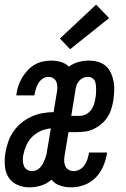

<svg xmlns="http://www.w3.org/2000/svg" viewBox="-24 -799 544 827"><path d="M102 8Q75 8 50.5 -3Q26 -14 12.5 -35.5Q-1 -57 -3 -85Q-5 -113 -1 -140Q3 -163 11 -187Q19 -211 33.5 -232Q48 -253 68 -269.5Q88 -286 111 -296.5Q134 -307 158.5 -311.5Q183 -316 207 -316L221 -402Q223 -413 223 -424.5Q223 -436 219 -446Q215 -456 205.5 -462Q196 -468 185 -468Q172 -468 160.5 -460.5Q149 -453 142 -441.5Q135 -430 131 -417.5Q127 -405 125 -392Q124 -391 124 -390Q124 -389 124 -388H46Q47 -390 47 -392Q47 -394 47 -396Q50 -414 56 -431.5Q62 -449 72 -465.5Q82 -482 95.5 -496.5Q109 -511 125.5 -520.5Q142 -530 160.5 -534Q179 -538 197 -538Q218 -538 238.5 -532Q259 -526 273 -512Q292 -526 314 -532Q336 -538 359 -538Q379 -538 398.5 -532.5Q418 -527 432 -514.5Q446 -502 454 -484Q462 -466 465.5 -447Q469 -428 468 -407.5Q467 -387 464 -366Q461 -348 455.5 -330Q450 -312 439.5 -295.5Q429 -279 414 -266Q399 -253 382 -244.5Q365 -236 346.5 -233Q328 -230 309 -230H271L254 -128Q252 -116 252.5 -104.5Q253 -93 257.5 -83Q262 -73 272 -67.5Q282 -62 294 -62Q307 -62 319.5 -69Q332 -76 340 -87.5Q348 -99 352 -111.5Q356 -124 359 -138Q359 -139 359 -140Q359 -141 359 -142H437Q437 -140 436.5 -138Q436 -136 436 -134Q431 -106 419 -79.5Q407 -53 386.5 -32.5Q366 -12 338 -2Q310 8 283 8Q258 8 235 0.5Q212 -7 198 -25Q177 -7 152 0.5Q127 8 102 8ZM283 -300H321Q334 -300 347 -307Q360 -314 368.5 -325.5Q377 -337 381 -350Q385 -363 387 -376Q389 -386 389.5 -395.5Q390 -405 390 -414.5Q390 -424 389 -433Q388 -442 384.5 -450Q381 -458 373 -463Q365 -468 356 -468Q346 -468 336.5 -464.5Q327 -461 319.5 -453.5Q312 -446 308 -437Q304 -428 302 -418ZM114 -62Q123 -62 132.5 -66Q142 -70 149 -77.5Q156 -85 161 -94.5Q166 -104 169.5 -113Q173 -122 175.5 -131.5Q178 -141 179 -151L195 -246Q173 -244 152 -235Q131 -226 114.5 -209.5Q98 -193 89 -172Q80 -151 76 -130Q74 -118 74.5 -106.5Q75 -95 79 -84.5Q83 -74 92.5 -68Q102 -62 114 -62ZM278 -587 234 -633 390 -779 446 -721Z"/></svg>

Font: Iosevka Slab
Style: Italic
Weight: 400
Italic angle: -9°
Monospace: yes
Designer: Belleve Invis
Foundry: Belleve Invis
Version: Version 11.1.0; ttfautohint (v1.8.3)